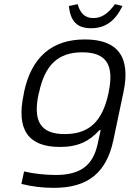

<svg xmlns="http://www.w3.org/2000/svg" viewBox="-20 -699 625 925"><path d="M96 -256 94 -244C58 -76 114 9 269 9C358 9 412 -20 459 -72H465L451 -8C429 97 369 144 248 144C200 144 142 138 96 127L83 187C134 200 186 206 240 206C406 206 493 131 526 -23L575 -256C610 -422 550 -509 389 -509C229 -509 131 -422 96 -256ZM166 -247 168 -253C196 -385 259 -447 376 -447C494 -447 531 -385 503 -253L502 -247C473 -115 410 -53 292 -53C175 -53 138 -115 166 -247ZM312 -670 354 -679C367 -633 391 -612 430 -612C468 -612 500 -632 534 -679L570 -670C534 -596 486 -563 419 -563C352 -563 319 -596 312 -670Z"/></svg>

Font: LT Wave Text Light Italic
Style: Regular
Weight: 300
Designer: Daniel Lyons
Version: Version 2.5 (Glyphs App)